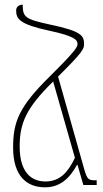

<svg xmlns="http://www.w3.org/2000/svg" viewBox="-20 -790 441 820"><path d="M172 10C235 10 276 -26 309 -86H311L336 0H393V-20C357 -20 353 -21 339 -70L228 -463C334 -568 339 -581 339 -602C339 -639 326 -657 194 -685C88 -708 77 -716 77 -770C60 -770 49 -760 49 -745C49 -710 63 -686 190 -659C303 -635 311 -618 311 -602C311 -590 306 -576 193 -464C61 -334 36 -270 36 -160C36 -37 95 10 172 10ZM64 -164C64 -262 90 -327 205 -440L207 -442L300 -116C270 -53 235 -15 174 -15C113 -15 64 -55 64 -164Z"/></svg>

Font: Noto Serif Armenian ExtraCondensed Thin
Style: Regular
Weight: 100
Width: 2
Designer: Monotype Design Team
Foundry: Monotype Imaging Inc.
Version: Version 2.008